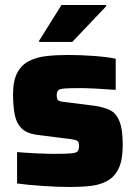

<svg xmlns="http://www.w3.org/2000/svg" viewBox="-20 -737 541 765"><path d="M262 8Q211 8 151 4Q91 0 48 -6V-131Q82 -128 125 -126Q168 -124 196 -124Q244 -124 264.5 -126Q285 -128 290 -135Q295 -142 295 -156Q295 -171 288 -176Q281 -181 244 -185L125 -200Q85 -206 65 -226.5Q45 -247 38.5 -281Q32 -315 32 -362Q32 -415 48.5 -446.5Q65 -478 95 -493.5Q125 -509 164.5 -513.5Q204 -518 251 -518Q301 -518 355 -514Q409 -510 441 -503V-379Q401 -382 361 -384Q321 -386 301 -386Q259 -386 238.5 -384.5Q218 -383 212 -377Q206 -371 206 -358Q206 -342 212 -337Q218 -332 251 -329L360 -315Q393 -310 417.5 -298.5Q442 -287 455.5 -255Q469 -223 469 -160Q469 -101 453.5 -67.5Q438 -34 409.5 -17.5Q381 -1 343.5 3.5Q306 8 262 8ZM136 -570V-575L225 -717H403V-712L268 -570Z"/></svg>

Font: Saira ExtraBold
Style: Regular
Weight: 800
Designer: Hector Gatti with collaboration of the Omnibus-Type team
Foundry: Omnibus-Type
Version: Version 1.100; ttfautohint (v1.8.3)